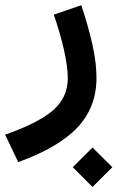

<svg xmlns="http://www.w3.org/2000/svg" viewBox="-123 -367 459 751"><path d="M161.6 287.1 238.8 210 316.4 287.1 238.8 364.3ZM87.4 -309.6 194.8 -346.7Q222.2 -265.6 238.3 -193.4Q254.4 -121.1 254.4 -62.5Q254.4 51.8 180.9 130.6Q107.4 209.5 -51.8 267.1L-103 159.7Q23.9 115.7 83 65.7Q142.1 15.6 142.1 -61Q142.1 -106 127 -172.9Q111.8 -239.7 87.4 -309.6Z"/></svg>

Font: Estedad-FD SemiBold
Style: Regular
Weight: 600
Designer: Amin Abedi
Version: Version 7.3